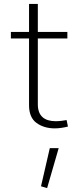

<svg xmlns="http://www.w3.org/2000/svg" viewBox="-20 -651 422 981"><path d="M189.5 300.8 220.7 310.1 279.8 106H234.4ZM320.3 -37.6C308.1 -35.2 285.6 -31.7 264.6 -31.7C207.5 -31.7 173.3 -58.1 173.3 -117.2V-454.6H324.2V-487.8H173.3V-630.9H128.4V-487.8H35.6V-454.6H128.4V-113.3C128.4 -71.8 141.1 -41.5 166.5 -22.9C191.9 -4.4 223.1 4.9 259.8 4.9C282.7 4.9 306.2 1 327.1 -4.4Z"/></svg>

Font: Estedad ExtraLight
Style: Regular
Weight: 200
Designer: Amin Abedi
Version: Version 7.3